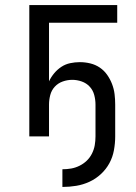

<svg xmlns="http://www.w3.org/2000/svg" viewBox="-20 -540 540 760"><path d="M227 200V130Q245 130 262 127Q279 124 295 116Q311 108 323.5 96Q336 84 344 68Q352 52 355 35Q358 18 358 0V-126Q358 -145 353 -164Q348 -183 335 -197Q322 -211 303.5 -217.5Q285 -224 266 -224Q247 -224 228.5 -217.5Q210 -211 197 -197Q184 -183 179 -164Q174 -145 174 -126V0H96V-520H444V-450H174V-218Q182 -235 194.5 -250Q207 -265 223 -275.5Q239 -286 258 -290Q277 -294 296 -294Q317 -294 337.5 -289Q358 -284 375 -272.5Q392 -261 404 -244Q416 -227 423.5 -207.5Q431 -188 433.5 -167.5Q436 -147 436 -126V0Q436 27 431 54.5Q426 82 413 106Q400 130 379.5 149Q359 168 334 179.5Q309 191 282 195.5Q255 200 227 200Z"/></svg>

Font: Zed Sans
Style: Regular
Weight: 400
Designer: Belleve Invis
Foundry: Belleve Invis
Version: Version 1.0.0; ttfautohint (v1.8.4)